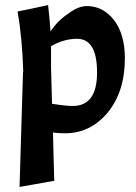

<svg xmlns="http://www.w3.org/2000/svg" viewBox="-20 -529 541 762"><path d="M325.2 -504.9Q388.7 -504.9 432.6 -449.2Q475.6 -392.6 475.6 -297.9Q475.6 -165 407.2 -82Q338.9 0 237.3 0Q215.8 0 190.4 -2.9Q191.4 60.5 195.3 188.5Q161.1 194.3 57.6 212.9Q61.5 98.6 71.3 -243.2Q71.3 -243.2 72.3 -243.2Q68.4 -377 49.8 -483.4Q90.8 -491.2 170.9 -508.8Q176.8 -456.1 180.7 -404.3Q182.6 -409.2 201.2 -431.6Q219.7 -454.1 255.9 -478.5Q292 -504.9 325.2 -504.9ZM286.1 -375Q233.4 -375 182.6 -345.7Q182.6 -317.4 182.6 -259.8Q183.6 -224.6 186.5 -117.2Q241.2 -108.4 268.6 -108.4Q365.2 -108.4 365.2 -241.2Q365.2 -375 286.1 -375Z"/></svg>

Font: Acme Polish
Style: Regular
Weight: 400
Designer: Juan Pablo del Peral
Version: Version 1.002